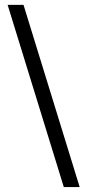

<svg xmlns="http://www.w3.org/2000/svg" viewBox="-20 -718 347 786"><path d="M76.2 -698.2 306.2 47.9H241.2L11.2 -698.2Z"/></svg>

Font: Linux Libertine O
Style: Semibold
Weight: 700
Designer: Philipp H. Poll
Foundry: Philipp H. Poll
Version: Version 5.0.0